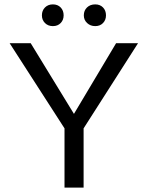

<svg xmlns="http://www.w3.org/2000/svg" viewBox="-20 -855 673 875"><path d="M171 -785Q171 -807 185 -821Q199 -835 221 -835Q243 -835 256.5 -821Q270 -807 270 -785Q270 -764 256.5 -750Q243 -736 221 -736Q199 -736 185 -750Q171 -764 171 -785ZM362 -785Q362 -807 376.5 -821Q391 -835 414 -835Q436 -835 449.5 -821Q463 -807 463 -785Q463 -764 449.5 -750Q436 -736 414 -736Q392 -736 377 -750Q362 -764 362 -785ZM609 -658 361 -270V0H274V-270L24 -658H120L317 -336L509 -658Z"/></svg>

Font: EauTestInfant Medium
Style: Regular
Weight: 500
Designer: Christian Thalmann (Catharsis Fonts)
Version: Version 0.001;PS 000.001;hotconv 1.0.88;makeotf.lib2.5.64775